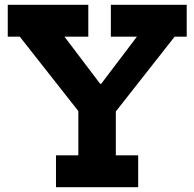

<svg xmlns="http://www.w3.org/2000/svg" viewBox="-20 -779 809 799"><path d="M706.8 -626.5 456.3 -307.8H313L62.2 -626.5H12.3V-758.9H347.5V-626.5H248.2L435.4 -379.3L345.4 -430.2H443.4L362.5 -379.3L549.8 -626.5H441.3V-758.9H757V-626.5ZM462 -394.2V-132.5H555V0H213V-132.5H306V-394.2Z"/></svg>

Font: Hepta Slab ExtraLight
Style: Regular
Weight: 200
Designer: Michael LaGattuta
Foundry: Michael LaGattuta
Version: Version 1.100